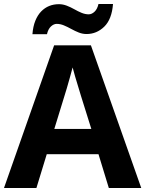

<svg xmlns="http://www.w3.org/2000/svg" viewBox="-20 -945 730 965"><path d="M527 0 475 -170H215L163 0H0L252 -717H437L690 0ZM387 -463Q382 -480 374 -506Q366 -532 358 -559Q350 -586 345 -606Q340 -586 331.5 -556.5Q323 -527 315.5 -500.5Q308 -474 304 -463L253 -297H439ZM143 -773Q146 -812 157.5 -840.5Q169 -869 187 -887.5Q205 -906 227.5 -915Q250 -924 276 -924Q296 -924 315.5 -916.5Q335 -909 353.5 -898.5Q372 -888 390 -880.5Q408 -873 426 -873Q441 -873 455 -886Q469 -899 475 -925H548Q542 -848 504 -811Q466 -774 415 -774Q395 -774 376 -781.5Q357 -789 338 -799.5Q319 -810 301 -817.5Q283 -825 265 -825Q250 -825 236 -812Q222 -799 216 -773Z"/></svg>

Font: Noto Sans Telugu
Style: Regular
Weight: 400
Designer: Jelle Bosma - Monotype Design Team
Foundry: Monotype Imaging Inc.
Version: Version 2.003